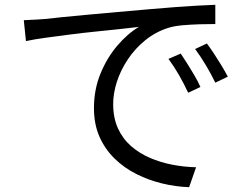

<svg xmlns="http://www.w3.org/2000/svg" viewBox="-20 -742 1040 799"><path d="M79 -658Q107 -659 130.5 -660.5Q154 -662 168 -663Q192 -666 237.5 -670.5Q283 -675 342 -680.5Q401 -686 469 -692Q537 -698 606 -704Q661 -709 710 -712.5Q759 -716 801 -718.5Q843 -721 876 -722V-642Q848 -642 812 -641Q776 -640 741 -637Q706 -634 680 -626Q627 -609 584.5 -574.5Q542 -540 512 -495Q482 -450 466.5 -402Q451 -354 451 -309Q451 -251 471 -207.5Q491 -164 525.5 -134Q560 -104 604 -85Q648 -66 697.5 -56.5Q747 -47 796 -46L767 37Q711 35 655 21.5Q599 8 548 -17.5Q497 -43 457 -82Q417 -121 394 -173Q371 -225 371 -292Q371 -370 398.5 -436.5Q426 -503 469 -553Q512 -603 558 -630Q526 -626 478.5 -621Q431 -616 377 -610.5Q323 -605 268.5 -598Q214 -591 167 -584.5Q120 -578 88 -571ZM732 -519Q743 -503 758.5 -478.5Q774 -454 789 -428.5Q804 -403 814 -380L763 -356Q746 -393 725 -429.5Q704 -466 681 -497ZM841 -561Q853 -545 869 -521Q885 -497 900.5 -471.5Q916 -446 928 -423L876 -398Q858 -435 836.5 -471Q815 -507 792 -538Z"/></svg>

Font: Noto Sans JP Thin
Style: Regular
Weight: 400
Version: Version 2.004-H2;hotconv 1.0.118;makeotfexe 2.5.65603